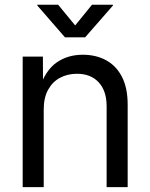

<svg xmlns="http://www.w3.org/2000/svg" viewBox="-20 -773 621 793"><path d="M160.6 -321.3V0H73.7V-539.1H157.2L157.7 -408.7H143.1Q168 -482.9 213.9 -514.9Q259.8 -546.9 321.8 -546.9Q376.5 -546.9 418.2 -524.2Q460 -501.5 483.6 -455.8Q507.3 -410.2 507.3 -340.8V0H420.4V-334Q420.4 -397.5 387.7 -432.9Q355 -468.3 297.9 -468.3Q258.8 -468.3 227.8 -451.7Q196.8 -435.1 178.7 -402.3Q160.6 -369.6 160.6 -321.3ZM220.2 -753.4 290.5 -668 359.9 -753.4H446.3V-750L331.5 -618.7H248.5L134.3 -750V-753.4Z"/></svg>

Font: Inter 18pt
Style: Regular
Weight: 400
Designer: Rasmus Andersson
Foundry: rsms
Version: Version 4.001;git-66647c0bb